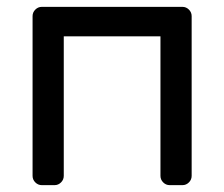

<svg xmlns="http://www.w3.org/2000/svg" viewBox="-20 -540 654 560"><path d="M539 -493V-27Q539 -16 531 -8Q523 0 512 0H475Q464 0 456 -8Q448 -16 448 -27V-434H166V-27Q166 -16 158 -8Q150 0 139 0H102Q91 0 83 -8Q75 -16 75 -27V-493Q75 -504 83 -512Q91 -520 102 -520H512Q523 -520 531 -512Q539 -504 539 -493Z"/></svg>

Font: Hezaedrus
Style: Regular
Weight: 400
Designer: Hubert & Fischer
Foundry: Hubert & Fischer
Version: Version 1.10;September 3, 2019;FontCreator 11.5.0.2425 64-bi